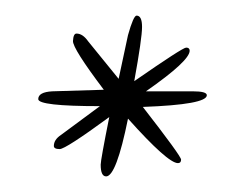

<svg xmlns="http://www.w3.org/2000/svg" viewBox="-20 -364 305 246"><path d="M245 -242Q245 -230 163 -227Q212 -164 212 -159.5Q212 -155 208 -155Q195 -155 144 -212Q129 -138 116 -138Q109 -138 109 -153Q109 -159 120 -214Q64 -173 56.5 -173Q49 -173 49 -177Q49 -185 58 -191L108 -228Q29 -228 29 -237Q29 -246 47 -247L113 -249Q73 -302 73.5 -311.5Q74 -321 78 -321Q86 -321 93 -311L132 -263L144 -319Q151 -344 155 -344Q162 -344 162 -329.5Q162 -315 152 -260Q214 -303 218.5 -303Q223 -303 223 -299Q223 -286 167 -247H227Q245 -247 245 -242Z"/></svg>

Font: Qwigley
Style: Regular
Weight: 400
Designer: Robert E. Leuschke
Foundry: Robert E. Leuschke
Version: Version 1.003